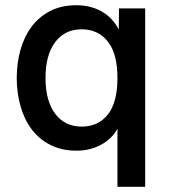

<svg xmlns="http://www.w3.org/2000/svg" viewBox="-20 -564 651 734"><path d="M535 150H429V-72Q408 -33 366 -10.5Q324 12 273 12Q215 12 171.5 -10.5Q128 -33 100 -71Q72 -109 58 -159.5Q44 -210 44 -266Q44 -322 58 -372.5Q72 -423 100 -461Q128 -499 171 -521.5Q214 -544 272 -544Q326 -544 368 -520.5Q410 -497 434 -451L435 -532H535ZM292 -80Q356 -80 392.5 -126.5Q429 -173 429 -266Q429 -359 392 -405.5Q355 -452 292 -452Q228 -452 191 -403Q154 -354 154 -266Q154 -178 191 -129Q228 -80 292 -80Z"/></svg>

Font: Geist Med
Style: Regular
Weight: 400
Designer: Basement.studio, Andrés Briganti, Mateo Zaragoza
Foundry: Basement.studio, Vercel, Andrés Briganti, Guido Ferreyra, Mateo Zaragoza
Version: Version 1.401